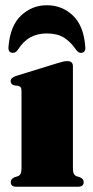

<svg xmlns="http://www.w3.org/2000/svg" viewBox="-20 -712 353 732"><path d="M258 -459V-71Q258 -57 261 -50.5Q264 -44 271 -40.5L285 -36Q299 -30 299 -17.5Q299 0 277 0H43Q21 0 21 -17.5Q21 -29.5 34.5 -36L49 -40.5Q56 -44 59 -50.5Q62 -57 62 -71V-364.5Q62 -375 58.8 -379Q55.5 -383 49 -385L34 -386.5Q20.5 -391 20.5 -402.5Q20.5 -415 39.5 -422L198.5 -471Q212.5 -475 220.2 -477Q228 -479 237.5 -479Q258 -479 258 -459ZM158.5 -584.5Q123.5 -584.5 96.5 -570Q69.5 -555.5 48.5 -523Q40 -510.5 29.5 -510.5Q10 -510.5 12.5 -534.5Q19 -614 60.5 -653Q102 -692 158.5 -692Q216.5 -692 257.8 -653Q299 -614 305 -534.5Q308 -510.5 288 -510.5Q278 -510.5 269.5 -523Q249 -553 223.5 -568.8Q198 -584.5 158.5 -584.5Z"/></svg>

Font: Fraunces 72pt S000 Black
Style: Regular
Weight: 900
Version: Version 1.000; ttfautohint (v1.8.3)